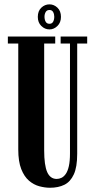

<svg xmlns="http://www.w3.org/2000/svg" viewBox="-20 -872 448 904"><path d="M215.5 12Q191.5 12 165.2 5Q139 -2 116.5 -21.2Q94 -40.5 80 -76Q66 -111.5 66 -168.5V-667H17V-700H240V-667H188V-164Q188 -94 202.2 -61.8Q216.5 -29.5 247 -29.5Q258.5 -29.5 269.5 -34.8Q280.5 -40 289.8 -53.2Q299 -66.5 304.2 -89.8Q309.5 -113 309.5 -149.5V-667H265.5V-700H390.5V-667H343.5V-147.5Q343.5 -85.5 327.5 -50.8Q311.5 -16 283 -2Q254.5 12 215.5 12ZM213 -733.5Q191 -733.5 174.5 -749.8Q158 -766 158 -792.5Q158 -820 174.5 -835.8Q191 -851.5 213 -851.5Q234 -851.5 250.5 -835.8Q267 -820 267 -792.5Q267 -766 250.5 -749.8Q234 -733.5 213 -733.5ZM213 -760Q225 -760 230.2 -769.8Q235.5 -779.5 235.5 -793.5Q235.5 -805.5 230.2 -815.2Q225 -825 213 -825Q200.5 -825 195 -815.2Q189.5 -805.5 189.5 -793.5Q189.5 -779.5 195 -769.8Q200.5 -760 213 -760Z"/></svg>

Font: Imbue 24pt
Style: Bold
Weight: 700
Designer: Tyler Finck
Foundry: Etcetera Type Company
Version: Version 1.102